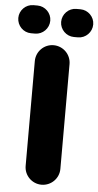

<svg xmlns="http://www.w3.org/2000/svg" viewBox="-122 -1011 541 1057"><g transform="rotate(5 149.0 -482.5)"><path d="M41.5 -817.9C83.5 -817.9 118.7 -853 118.7 -896C118.7 -938 83.5 -973.1 41.5 -973.1H18.6C-23.4 -973.1 -58.1 -938 -58.1 -896C-58.1 -853 -23.4 -817.9 18.6 -817.9ZM278.8 -817.9C320.8 -817.9 356 -853 356 -896C356 -938 320.8 -973.1 278.8 -973.1H255.9C213.9 -973.1 178.7 -938 178.7 -895C178.7 -853 213.9 -817.9 255.9 -817.9ZM148.9 7.8C202.1 7.8 245.1 -35.2 245.1 -87.9V-667C245.1 -720.2 202.1 -763.2 148.9 -763.2C96.2 -763.2 53.2 -720.2 53.2 -667V-87.9C53.2 -35.2 96.2 7.8 148.9 7.8Z"/></g></svg>

Font: Jellee Bold
Style: Regular
Weight: 700
Designer: Alfredo Marco Pradil
Foundry: Hanken Design Co.
Version: Version 1.223;hotconv 1.0.109;makeotfexe 2.5.65596